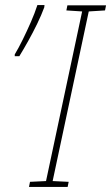

<svg xmlns="http://www.w3.org/2000/svg" viewBox="-20 -735 437 755"><path d="M94 0 98 -20 161 -23 303 -690 241 -694 245 -714H397L393 -694L329 -690L187 -23L250 -20L246 0ZM38 -514V-521Q53 -546 69.5 -579.5Q86 -613 101.5 -648.5Q117 -684 127 -715H155L154 -706Q143 -676 126 -641Q109 -606 90.5 -573Q72 -540 56 -514Z"/></svg>

Font: Noto Sans Disp Thin
Style: Italic
Weight: 100
Italic angle: -12°
Designer: Monotype Design Team
Foundry: Monotype Imaging Inc.
Version: Version 2.000;GOOG;noto-source:20170915:90ef993387c0